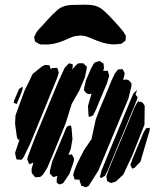

<svg xmlns="http://www.w3.org/2000/svg" viewBox="-20 -785 682 816"><path d="M434 -430 386 -315 376 -295 366 -290 358 -288 356 -296 354 -335 369 -387 357 -385 347 -389 337 -401 338 -412 345 -443 367 -494 377 -512 382 -519 397 -524 403 -526 413 -519 420 -515 421 -504 422 -494 418 -485 426 -484H438L441 -474L444 -464L442 -456ZM341 -457 317 -400 285 -344 259 -261 201 -119 181 -72 163 -43 151 -33 137 -32H129L124 -39L115 -49L114 -66L122 -94L110 -89L104 -87L101 -95L96 -107L97 -115L126 -193L227 -436L255 -497L273 -516L281 -514L289 -512V-500L286 -489L305 -510L314 -516H325H334L340 -510L349 -502L348 -491ZM223 -454 109 -176 80 -116 72 -106 57 -107H51L48 -115L44 -135L63 -192L57 -191L52 -201L44 -260L46 -295L84 -399L119 -471L159 -503L171 -509L185 -508H190L192 -502L196 -491L202 -496H212L223 -497L226 -489L230 -477ZM526 -367 398 -60 357 5 345 11 331 6 325 4 323 -4 318 -17 320 -23 319 -21 305 -22H297L295 -30L291 -41L295 -57L309 -92L337 -147L369 -194L387 -278L406 -327L435 -396L455 -445L469 -474L482 -490L496 -491H501L504 -486L510 -473L508 -463L503 -446L518 -447L527 -444L538 -432L539 -421ZM61 -407 76 -417V-407L70 -389L59 -362L51 -343L46 -345L38 -348L40 -358ZM551 -334 453 -98 437 -59 427 -39 411 -28 404 -33 408 -46 409 -50 411 -59 437 -123 515 -312 546 -386 562 -403 559 -391 556 -383 560 -378 565 -372 562 -362ZM594 -255 542 -124 504 -43 472 -13 458 -9 452 -7 442 -12 435 -16 434 -22 432 -36 442 -64 462 -113 529 -273 551 -327 560 -344 564 -350V-351L565 -352L571 -359L568 -351L577 -353L586 -349L595 -335ZM275 -46 248 -6 232 -1 221 -9V-24L224 -37L215 -35L207 -32L197 -42L192 -47V-59L202 -99L249 -211L259 -236L264 -246L271 -250L281 -252L284 -242L288 -194L281 -153L271 -127L280 -128L286 -129L288 -124L295 -111L293 -97ZM616 -231 577 -98 552 -72 542 -68 534 -84 537 -92 545 -114 590 -222 601 -240 617 -242ZM158 -674Q169 -686 180 -698.5Q191 -711 203 -723Q210 -729 216.5 -735.5Q223 -742 231 -748Q253 -763 285 -764Q317 -765 340 -765Q354 -765 369 -763.5Q384 -762 397 -756Q410 -750 421.5 -739.5Q433 -729 443 -719Q457 -704 471 -689Q485 -674 498 -658Q502 -654 505 -649.5Q508 -645 510 -640Q511 -639 512.5 -637Q514 -635 515 -633Q515 -631 514.5 -628Q514 -625 514 -623Q514 -621 514 -617.5Q514 -614 513 -612Q512 -611 509.5 -609.5Q507 -608 506 -607Q504 -605 501.5 -603Q499 -601 497 -600Q494 -599 491.5 -598.5Q489 -598 486 -598Q468 -595 450.5 -597Q433 -599 415 -604Q393 -611 363.5 -624Q334 -637 311 -633Q295 -632 280 -625Q265 -618 250 -612Q231 -604 210 -599.5Q189 -595 168 -596Q163 -596 157 -596Q151 -596 147 -598Q144 -599 141.5 -601Q139 -603 137 -604Q135 -605 132.5 -606Q130 -607 129 -609Q128 -610 128 -613Q128 -616 127 -617Q127 -620 126 -623Q125 -626 125 -629Q126 -630 126.5 -631Q127 -632 128 -633Q130 -637 131.5 -641Q133 -645 135 -648Q139 -654 145 -660.5Q151 -667 158 -674Z"/></svg>

Font: Rubik Marker Hatch
Style: Regular
Weight: 400
Designer: Hubert and Fischer, NaN
Foundry: Hubert & Fischer, NaN
Version: Version 2.200